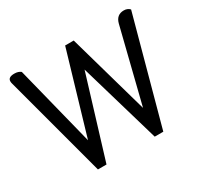

<svg xmlns="http://www.w3.org/2000/svg" viewBox="-148 -896 1134 1086"><g transform="rotate(-30 419.5 -353.0)"><path d="M23 -661Q20 -670 20 -679Q20 -706 61 -706Q87 -706 103 -693L234 -171L390 -700H446L595 -174L715 -656Q728 -706 776 -706Q800 -706 815 -690L627 0H571L417 -527L256 0H200Z"/></g></svg>

Font: Thasadith
Style: Bold
Weight: 700
Designer: Cadson Demak Co.,Ltd.
Foundry: Cadson Demak Co.,Ltd.
Version: Version 1.000; ttfautohint (v1.6)